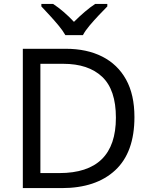

<svg xmlns="http://www.w3.org/2000/svg" viewBox="-20 -964 770 984"><path d="M669 -364Q669 -183 570.5 -91.5Q472 0 296 0H97V-714H317Q425 -714 504 -674Q583 -634 626 -556.5Q669 -479 669 -364ZM574 -361Q574 -504 503.5 -570.5Q433 -637 304 -637H187V-77H284Q574 -77 574 -361ZM315 -784Q302 -807 280 -833.5Q258 -860 234 -886Q210 -912 192 -931V-944H252Q278 -927 306 -903Q334 -879 359 -852Q386 -879 414 -903Q442 -927 468 -944H530V-931Q511 -912 486.5 -886Q462 -860 439.5 -833.5Q417 -807 405 -784Z"/></svg>

Font: Noto IKEA Simplified Chinese
Style: Regular
Weight: 400
Designer: Monotype Design Team
Foundry: Monotype Imaging Inc.
Version: Version 1.100